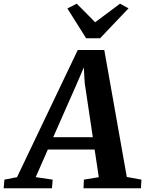

<svg xmlns="http://www.w3.org/2000/svg" viewBox="-93 -1016 783 1036"><path d="M-73.2 0 -69.2 -46.7 -1.2 -59.9 326.6 -746.2H469.7L591.2 -61.2L670.2 -46.7L667.5 0H357.6L359.6 -46.7L440.1 -59.9L417.6 -209.3H165.2L99.7 -60.2L191.2 -46.7L187.4 0ZM194.2 -275.7H407.8L363.9 -569.3L359.4 -652.5L325.6 -573.7ZM371.7 -809.6 270.6 -970.3 321.1 -996.1Q346.1 -971 371 -946Q395.8 -921 420.4 -895.9Q454.1 -921 487.5 -946Q520.9 -971 554.6 -996.1L600.5 -971L447 -809.6Z"/></svg>

Font: Merriweather Light
Style: Italic
Weight: 300
Italic angle: -7.8°
Designer: Eben Sorkin
Foundry: Eben Sorkin
Version: Version 2.101